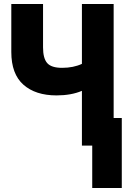

<svg xmlns="http://www.w3.org/2000/svg" viewBox="-20 -734 640 968"><path d="M393 0V-276Q339 -253 265 -253Q159 -253 98 -307Q37 -361 37 -472V-714H197V-495Q197 -440 218 -416Q239 -392 293 -392Q350 -392 393 -412V-714H553V-139H594V214H445V0Z"/></svg>

Font: Noto Sans Mono ExtraBold
Style: Regular
Weight: 800
Designer: Monotype Design Team
Foundry: Monotype Imaging Inc.
Version: Version 2.014